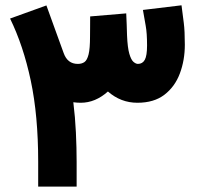

<svg xmlns="http://www.w3.org/2000/svg" viewBox="-20 -687 729 707"><path d="M120.6 -91.8Q120.6 -261.2 93.3 -390.1Q65.9 -519 17.1 -618.7L150.9 -667Q166.5 -623 182.6 -579.3Q198.7 -535.6 214.4 -491.7Q228.5 -451.7 266.6 -451.7Q281.2 -451.7 291 -458.5Q300.8 -465.3 306.2 -486.8Q311.5 -508.3 311.5 -552.2Q311.5 -571.3 311.8 -589.4Q312 -607.4 312 -626.5L444.8 -637.7Q445.8 -617.2 446.5 -597.4Q447.3 -577.6 447.8 -556.6Q449.7 -511.2 456.3 -488.8Q462.9 -466.3 471.7 -459Q480.5 -451.7 487.8 -451.7Q504.9 -451.7 513.2 -466.8Q521.5 -481.9 521.5 -519.5Q521.5 -564.9 516.6 -591.6Q511.7 -618.2 506.3 -650.4L648.4 -667.5Q652.8 -633.3 656.7 -603Q660.6 -572.8 660.6 -522.5Q660.6 -465.3 642.3 -416.5Q624 -367.7 585.4 -338.1Q546.9 -308.6 485.8 -308.6Q424.8 -308.6 377.4 -350.1Q331.1 -308.6 277.3 -308.6Q271 -308.6 263.7 -309.1Q256.3 -309.6 250 -310.5Q256.8 -255.9 259.5 -199.2Q262.2 -142.6 262.2 -90.3V0H120.6Z"/></svg>

Font: Vazir Black WOL
Style: Black-WOL
Weight: 900
Designer: Saber Rastikerdar
Foundry: Saber Rastikerdar
Version: Version 30.0.0